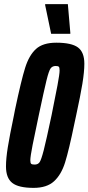

<svg xmlns="http://www.w3.org/2000/svg" viewBox="-20 -903 429 931"><path d="M9 -96Q9 -134 18 -190Q27 -246 47 -341L53 -372Q83 -514 102 -574.5Q121 -635 154.5 -665.5Q188 -696 253 -696Q327 -696 358 -673Q389 -650 389 -594Q389 -555 379.5 -497Q370 -439 350 -347L341 -305Q314 -174 295.5 -115Q277 -56 242 -24Q207 8 143 8Q70 8 39.5 -16Q9 -40 9 -96ZM230 -344Q248 -432 258.5 -488Q269 -544 269 -561Q269 -576 265 -579.5Q261 -583 250 -583Q234 -583 225.5 -571.5Q217 -560 205.5 -513.5Q194 -467 168 -344Q149 -256 138 -199.5Q127 -143 127 -126Q127 -112 131.5 -108.5Q136 -105 148 -105Q164 -105 172 -116.5Q180 -128 192 -174.5Q204 -221 230 -344ZM228 -739 199 -878V-883H309L321 -744V-739Z"/></svg>

Font: Saira Ultra Condensed ExtraBold
Style: Italic
Weight: 800
Width: 1
Italic angle: -12°
Designer: Hector Gatti with collaboration of the Omnibus-Type team
Foundry: Omnibus-Type
Version: Version 1.001; ttfautohint (v1.8)